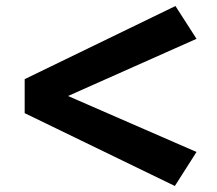

<svg xmlns="http://www.w3.org/2000/svg" viewBox="-20 -633 721 638"><path d="M62 -257V-370L563 -613L633 -504L206 -314L633 -128L561 -15Z"/></svg>

Font: Fix15 Mono
Style: Bold
Weight: 700
Designer: Carrois Corporate & Edenspiekermann AG
Foundry: Carrois Corporate GbR & Edenspiekermann AG
Version: Version 3.206